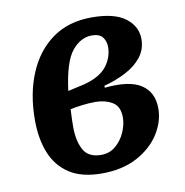

<svg xmlns="http://www.w3.org/2000/svg" viewBox="-66 -590 645 668"><g transform="rotate(-10 256.5 -255.5)"><path d="M242 15Q171 15 127.5 -13.5Q84 -42 64 -92Q44 -142 44 -208Q44 -300 74 -372Q104 -444 161 -485Q218 -526 300 -526Q380 -526 419 -496.5Q458 -467 458 -422Q458 -386 437 -359Q416 -332 380.5 -313.5Q345 -295 303 -284V-277Q391 -286 432.5 -258.5Q474 -231 474 -174Q474 -128 446.5 -84.5Q419 -41 367 -13Q315 15 242 15ZM176 -288 234 -301Q291 -316 315 -347Q339 -378 339 -415Q339 -435 328 -449.5Q317 -464 290 -464Q250 -464 219.5 -426.5Q189 -389 176 -288ZM251 -49Q280 -49 301.5 -67Q323 -85 335 -112Q347 -139 347 -165Q347 -204 321.5 -219Q296 -234 263 -234Q239 -234 215 -231Q191 -228 173 -224Q172 -207 171.5 -191Q171 -175 171 -161Q171 -113 188 -81Q205 -49 251 -49Z"/></g></svg>

Font: Literata 12pt SemiBold
Style: Italic
Weight: 600
Italic angle: -2°
Designer: Latin by Veronika Burian and Jose Scaglione. Greek by Irene Vlachou. Cyrillic by Vera Evstafieva
Foundry: TypeTogether
Version: Version 3.002